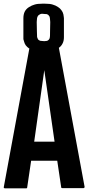

<svg xmlns="http://www.w3.org/2000/svg" viewBox="-37 -1020 537 1041"><path d="M421.9 -5.9Q421.9 -4.9 420.9 -3.9Q420.9 -2.9 419.9 -2Q419.9 -1 418.9 -1Q418 0 416 0Q377.9 0 300.8 0Q298.8 0 296.9 -1Q294.9 -2 294.9 -3.9Q288.1 -51.8 273.4 -148.4Q225.6 -148.4 131.8 -148.4Q124 -99.6 110.4 -3.9Q110.4 -2 109.4 0Q107.4 1 105.5 1Q66.4 1 -11.7 1Q-12.7 1 -13.7 0Q-14.6 0 -15.6 -1Q-16.6 -2 -16.6 -2.9Q-16.6 -3.9 -16.6 -4.9Q29.3 -255.9 122.1 -756.8Q122.1 -756.8 121.1 -757.8Q121.1 -757.8 120.1 -757.8Q110.4 -764.6 102.5 -774.4Q95.7 -784.2 92.8 -796.9Q90.8 -802.7 89.8 -807.6Q89.8 -812.5 89.8 -818.4Q89.8 -852.5 89.8 -920.9Q89.8 -941.4 96.7 -956.1Q104.5 -971.7 120.1 -981.4Q135.7 -991.2 150.4 -995.1Q165 -1000 192.4 -1000Q193.4 -1000 194.3 -1000Q195.3 -1000 196.3 -1000Q197.3 -1000 198.2 -1000Q200.2 -1000 203.1 -1000Q205.1 -1000 207 -1000Q234.4 -1000 249 -995.1Q263.7 -991.2 278.3 -981.4Q289.1 -974.6 295.9 -964.8Q303.7 -955.1 306.6 -942.4Q307.6 -937.5 308.6 -929.7Q309.6 -922.9 309.6 -920.9Q309.6 -886.7 309.6 -818.4Q309.6 -798.8 302.7 -785.2Q295.9 -770.5 282.2 -760.7Q329.1 -509.8 421.9 -5.9ZM162.1 -901.4Q162.1 -878.9 163.1 -850.6Q164.1 -822.3 164.1 -819.3Q165 -815.4 167 -811.5Q168 -808.6 169.9 -805.7Q172.9 -803.7 174.8 -801.8Q177.7 -799.8 181.6 -798.8Q183.6 -797.9 190.4 -797.9Q196.3 -796.9 202.1 -796.9Q202.1 -796.9 204.1 -796.9Q205.1 -796.9 206.1 -796.9Q209 -796.9 211.9 -797.9Q215.8 -797.9 216.8 -797.9Q219.7 -799.8 222.7 -800.8Q225.6 -802.7 227.5 -804.7Q229.5 -807.6 231.4 -810.5Q232.4 -814.5 233.4 -818.4Q234.4 -821.3 234.4 -849.6Q235.4 -877.9 235.4 -900.4Q235.4 -907.2 234.4 -913.1Q234.4 -918.9 233.4 -922.9Q232.4 -926.8 231.4 -930.7Q229.5 -933.6 227.5 -935.5Q225.6 -939.5 222.7 -940.4Q219.7 -942.4 216.8 -943.4Q209 -944.3 203.1 -944.3Q198.2 -945.3 193.4 -945.3Q191.4 -945.3 190.4 -945.3Q189.5 -945.3 188.5 -945.3Q186.5 -944.3 184.6 -944.3Q182.6 -943.4 181.6 -943.4Q177.7 -941.4 174.8 -939.5Q172.9 -938.5 169.9 -935.5Q168 -933.6 167 -930.7Q165 -926.8 164.1 -922.9Q164.1 -918.9 163.1 -913.1Q162.1 -907.2 162.1 -900.4Q162.1 -900.4 162.1 -901.4ZM258.8 -252Q240.2 -380.9 203.1 -639.6Q184.6 -510.7 148.4 -252Q184.6 -252 258.8 -252Z"/></svg>

Font: Typeface
Style: Regular
Weight: 400
Version: Version 1.0